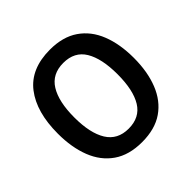

<svg xmlns="http://www.w3.org/2000/svg" viewBox="-184 -897 1080 1080"><g transform="rotate(-45 356.0 -357.5)"><path d="M658 -358Q658 -248 625 -165Q592 -82 525.5 -36Q459 10 356 10Q253 10 186 -36.5Q119 -83 86.5 -166Q54 -249 54 -359Q54 -530 129 -627.5Q204 -725 357 -725Q459 -725 526 -679Q593 -633 625.5 -550.5Q658 -468 658 -358ZM184 -358Q184 -233 226 -165Q268 -97 356 -97Q445 -97 486.5 -164.5Q528 -232 528 -358Q528 -483 487 -551Q446 -619 357 -619Q268 -619 226 -551Q184 -483 184 -358Z"/></g></svg>

Font: Noto Sans SemiCondensed SemiBold
Style: Regular
Weight: 600
Width: 4
Designer: Monotype Design Team
Foundry: Monotype Imaging Inc.
Version: Version 2.013; ttfautohint (v1.8.4.7-5d5b)